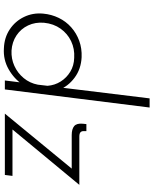

<svg xmlns="http://www.w3.org/2000/svg" viewBox="81 -882 805 1008"><g transform="rotate(90 484.0 -377.5)"><path d="M233 5Q177 3 134 -25.5Q91 -54 68.5 -100.5Q46 -147 51 -201Q55 -245 73.5 -283Q92 -321 123 -348.5Q154 -376 194 -390.5Q234 -405 280 -403Q342 -400 387.5 -366Q433 -332 451 -284L436 -269L496 -760H544L449 0H402L416 -113L424 -94Q393 -48 342.5 -19.5Q292 9 233 5ZM245 -35Q288 -33 325.5 -50Q363 -67 389.5 -99Q416 -131 424 -173L430 -224Q427 -262 407.5 -293Q388 -324 356 -343.5Q324 -363 283 -364Q236 -367 196 -348Q156 -329 130 -292.5Q104 -256 99 -206Q95 -160 113 -122Q131 -84 165.5 -61Q200 -38 245 -35ZM689 -351Q657 -351 641.5 -364Q626 -377 629 -409L631 -428H668V-416Q667 -404 673.5 -397.5Q680 -391 697 -391H950L651 -30L640 -40H903L898 0H576L877 -366L885 -351Z"/></g></svg>

Font: Josefin Sans Thin Light
Style: Italic
Weight: 300
Italic angle: -7°
Version: Version 2.000